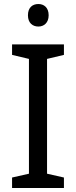

<svg xmlns="http://www.w3.org/2000/svg" viewBox="-20 -935 379 955"><path d="M171 -915C142 -915 119 -898 119 -859C119 -821 142 -803 171 -803C198 -803 222 -821 222 -859C222 -898 198 -915 171 -915ZM298 0V-52L214 -71V-642L298 -662V-714H40V-662L124 -642V-71L40 -52V0Z"/></svg>

Font: Noto Sans Bengali
Style: Regular
Weight: 400
Designer: Jelle Bosma - Monotype Design Team
Foundry: Monotype Imaging Inc.
Version: Version 2.003